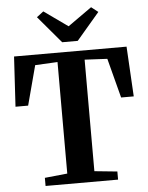

<svg xmlns="http://www.w3.org/2000/svg" viewBox="-63 -1033 836 1083"><g transform="rotate(-5 355.0 -491.0)"><path d="M278.5 -59V-690.5L151.5 -684L92 -460H20.5L37 -743H674L690 -460H618.5L560 -684L432 -690.5V-59L561 -46V0H150.5V-46ZM314.5 -799.5 185 -952.5 223.5 -982 358.5 -886 494 -982 532.5 -952 402.5 -799.5Z"/></g></svg>

Font: Merriweather 60pt
Style: Bold
Weight: 700
Version: Version 2.100